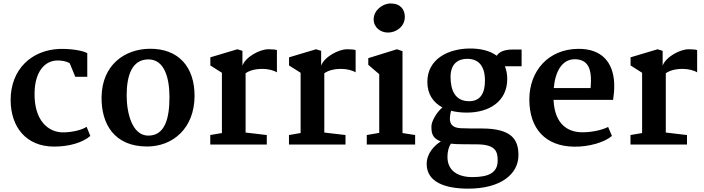

<svg xmlns="http://www.w3.org/2000/svg" viewBox="-20 -849 4136 1128"><path d="M42.5 -259.3C43.5 -103 133.3 12.2 297.9 12.2C385.7 12.2 464.8 -10.7 510.7 -50.3L488.8 -104C463.4 -86.4 405.3 -71.3 350.1 -71.3C265.1 -71.3 179.2 -139.2 183.1 -305.2C185.5 -428.2 243.2 -493.7 318.4 -493.7C340.3 -493.7 370.1 -490.2 389.6 -477.1L422.4 -397.9H492.7V-536.6C464.8 -553.2 391.1 -563.5 329.6 -561.5C168.5 -555.7 41.5 -444.3 42.5 -259.3Z M576.7 -278.3C574.7 -122.6 649.9 12.2 845.2 11.7C993.7 11.2 1122.1 -93.3 1123 -284.7C1123.5 -456.1 1028.8 -564.5 858.4 -562.5C712.4 -560.5 579.1 -467.8 576.7 -278.3ZM850.1 -52.2C755.9 -53.2 724.1 -186 724.1 -288.1C724.1 -402.8 753.9 -501 853.5 -500C947.8 -499 975.6 -387.7 975.6 -278.3C975.6 -154.8 949.7 -51.3 850.1 -52.2Z M1215.3 0H1547.4V-55.7L1422.9 -70.3V-418.9C1438.5 -429.2 1467.8 -444.3 1522 -444.3C1554.2 -444.3 1588.4 -436 1606.9 -423.8V-554.7C1599.1 -558.1 1578.6 -559.6 1556.6 -559.6C1507.8 -559.6 1424.3 -516.6 1404.3 -463.4V-550.3L1374.5 -559.6L1215.8 -512.2V-464.4L1283.7 -421.4V-67.4L1215.3 -55.7Z M1677.7 0H2009.8V-55.7L1885.3 -70.3V-418.9C1900.9 -429.2 1930.2 -444.3 1984.4 -444.3C2016.6 -444.3 2050.8 -436 2069.3 -423.8V-554.7C2061.5 -558.1 2041 -559.6 2019 -559.6C1970.2 -559.6 1886.7 -516.6 1866.7 -463.4V-550.3L1836.9 -559.6L1678.2 -512.2V-464.4L1746.1 -421.4V-67.4L1677.7 -55.7Z M2259.3 -657.7C2309.1 -657.7 2358.4 -693.8 2358.4 -750C2358.4 -793 2333 -828.6 2274.9 -828.6C2227.5 -828.6 2175.3 -788.6 2175.3 -735.4C2175.3 -687 2216.3 -657.7 2259.3 -657.7ZM2134.8 0H2418.9V-55.7L2344.7 -67.4V-548.3L2312 -559.6L2143.6 -507.3V-468.3L2208 -413.1V-68.4L2134.8 -55.7Z M2486.8 114.3C2486.8 220.7 2594.2 259.3 2731 259.3C2921.4 259.3 3025.9 174.3 3025.9 62.5C3025.9 -29.3 2986.3 -94.2 2809.1 -94.2C2758.8 -94.2 2719.7 -94.2 2689.5 -95.7C2644.5 -97.2 2623 -114.7 2623 -152.3C2623 -164.6 2625.5 -182.1 2630.4 -198.2C2658.2 -190.9 2689.5 -187.5 2723.1 -187.5C2855 -187.5 2960 -253.9 2960 -384.8C2960 -413.1 2955.1 -438 2946.3 -459.5H3044.4V-558.1H2994.1C2938.5 -558.1 2911.6 -542.5 2898.4 -521.5C2857.9 -551.8 2800.8 -564.9 2735.8 -564C2615.2 -562 2490.7 -503.9 2490.7 -367.7C2490.7 -296.4 2524.4 -247.1 2579.1 -217.8C2543.9 -188 2514.6 -135.3 2514.6 -106.9C2514.6 -72.8 2516.1 -37.6 2569.8 -18.1C2533.2 4.9 2486.8 50.8 2486.8 114.3ZM2735.8 -254.4C2653.3 -254.4 2627 -319.8 2627 -397.5C2627 -476.6 2673.8 -503.4 2724.6 -503.4C2793.5 -503.4 2829.1 -459.5 2829.1 -375.5C2829.1 -306.2 2805.7 -254.4 2735.8 -254.4ZM2608.9 73.7C2608.9 35.2 2618.2 11.7 2628.9 -4.9C2649.9 -2.4 2674.8 -1.5 2703.6 -1.5L2779.3 -1C2894.5 -1 2903.8 43.9 2903.8 94.2C2903.8 167 2849.6 191.4 2754.4 191.4C2672.9 191.4 2608.9 155.8 2608.9 73.7Z M3089.8 -264.6C3089.8 -93.3 3184.6 10.7 3353 12.7C3438.5 14.2 3530.8 -12.2 3575.2 -50.3L3552.7 -103C3511.2 -82.5 3450.7 -71.8 3401.9 -71.8C3311.5 -71.8 3239.7 -123.5 3232.4 -257.3C3232.4 -258.8 3231.9 -260.3 3231.9 -262.2H3582C3585.4 -287.6 3589.8 -317.9 3588.4 -358.4C3583.5 -481.9 3516.1 -563.5 3376.5 -562C3201.2 -560.5 3089.8 -431.6 3089.8 -264.6ZM3233.4 -331.5C3241.7 -425.8 3279.8 -501 3356.9 -501C3380.4 -501 3398.4 -495.6 3412.1 -486.3C3456.1 -457 3454.1 -387.2 3449.7 -331.5Z M3684.1 0H4016.1V-55.7L3891.6 -70.3V-418.9C3907.2 -429.2 3936.5 -444.3 3990.7 -444.3C4022.9 -444.3 4057.1 -436 4075.7 -423.8V-554.7C4067.9 -558.1 4047.4 -559.6 4025.4 -559.6C3976.6 -559.6 3893.1 -516.6 3873 -463.4V-550.3L3843.3 -559.6L3684.6 -512.2V-464.4L3752.4 -421.4V-67.4L3684.1 -55.7Z"/></svg>

Font: Merriweather
Style: Bold
Weight: 700
Designer: Eben Sorkin ( eben@eyebytes.com )
Foundry: Sorkin Type Co.
Version: Version 1.003